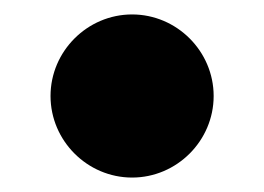

<svg xmlns="http://www.w3.org/2000/svg" viewBox="-20 -405 366 266"><path d="M50 -272C50 -210 101 -159 163 -159C225 -159 276 -210 276 -272C276 -334 225 -385 163 -385C101 -385 50 -334 50 -272Z"/></svg>

Font: Fascinate
Style: Regular
Weight: 900
Designer: Astigmatic (AOETI)
Foundry: Astigmatic (AOETI)
Version: Version 1.000